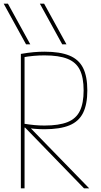

<svg xmlns="http://www.w3.org/2000/svg" viewBox="-25 -1020 545 1040"><path d="M116 -780 -5 -1000H18L139 -780ZM312 -780 191 -1000H214L335 -780ZM88 -728Q129 -735 158.5 -737.5Q188 -740 216 -740Q300 -740 351 -719Q402 -698 425 -652Q448 -606 448 -530Q448 -455 425 -408.5Q402 -362 351 -341Q300 -320 216 -320Q188 -320 160 -322.5Q132 -325 94 -331L97 -351Q135 -345 161.5 -342.5Q188 -340 216 -340Q294 -340 340.5 -358.5Q387 -377 407.5 -419Q428 -461 428 -530Q428 -600 407.5 -641.5Q387 -683 340.5 -701.5Q294 -720 216 -720Q187 -720 158 -717.5Q129 -715 91 -708L108 -728V0H88ZM430 0 105 -335H132L458 0Z"/></svg>

Font: M PLUS 1 Code Thin
Style: Regular
Weight: 250
Designer: Coji Morishita
Foundry: UNDERFOREST DESIGN
Version: Version 1.002